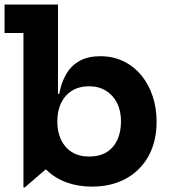

<svg xmlns="http://www.w3.org/2000/svg" viewBox="-23 -810 751 845"><path d="M80.2 14.7V-664.8H-3V-790H232.2V-353.7L229.2 -299.1V-220.5L232.2 -111L86.2 14.7ZM381.2 11.3Q320.4 11.3 269.3 -7.4Q218.2 -26.1 180.3 -63.3Q142.5 -100.5 121.8 -156L229.2 -275.6Q229.2 -229.8 245.6 -195Q262.1 -160.3 293.5 -140.6Q324.9 -121 369.3 -121Q414.7 -121 446 -140.1Q477.2 -159.3 493.3 -194.1Q509.5 -228.8 509.5 -276.3Q509.5 -322.4 492 -357Q474.6 -391.6 443 -410.9Q411.5 -430.3 369.3 -430.3Q325.5 -430.3 294.1 -410.9Q262.7 -391.6 245.9 -356.8Q229.2 -322.1 229.2 -275.6L214.2 -396.8H237.5Q247.4 -449.6 270 -486.6Q292.6 -523.6 329.4 -543.1Q366.2 -562.6 418 -562.6Q474.9 -562.6 520.7 -540.3Q566.5 -517.9 599 -478.5Q631.4 -439 648.8 -386.8Q666.2 -334.7 666.2 -275Q666.2 -187.8 630.8 -123.4Q595.3 -59 531.2 -23.8Q467.2 11.3 381.2 11.3Z"/></svg>

Font: Hepta Slab ExtraLight
Style: Regular
Weight: 200
Designer: Michael LaGattuta
Foundry: Michael LaGattuta
Version: Version 1.100